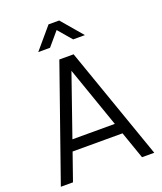

<svg xmlns="http://www.w3.org/2000/svg" viewBox="-167 -1046 969 1151"><g transform="rotate(-20 317.0 -470.0)"><path d="M168 -805H243L316.5 -891.5L390.5 -805H465.5L350.5 -940H282.5ZM362.5 -720H271.5L19 0H96.5L157.5 -174.5H476L537 0H615ZM181.5 -243.5 316.5 -631.5 452 -243.5Z"/></g></svg>

Font: Vela Sans
Style: Regular
Weight: 400
Designer: Principal design: Mikhail Sharanda - project Manrope.
Design modification: Ravid Balaliev
Foundry: Mikhail Sharanda
Version: Version 1.001